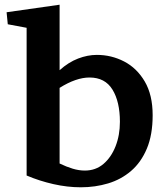

<svg xmlns="http://www.w3.org/2000/svg" viewBox="-20 -780 698 815"><path d="M13 -677 8 -728 233 -760V-482Q271 -516 311.5 -531.5Q352 -547 391 -547Q453 -547 507 -519Q561 -491 594.5 -434Q628 -377 628 -291Q628 -208 603.5 -149.5Q579 -91 536.5 -54.5Q494 -18 439 -1.5Q384 15 323 15Q266 15 206.5 1.5Q147 -12 93 -35V-662ZM233 -86Q262 -72 288.5 -64Q315 -56 340 -56Q386 -56 419 -84Q452 -112 470.5 -159Q489 -206 489 -263Q489 -348 457.5 -399.5Q426 -451 360 -451Q303 -451 233 -407Z"/></svg>

Font: Brawler
Style: Bold
Weight: 700
Designer: Oleg Frolov, Haley Fiege
Foundry: Oleg Frolov, Haley Fiege
Version: Version 1.101; ttfautohint (v1.8.3)